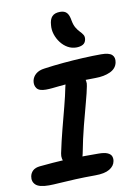

<svg xmlns="http://www.w3.org/2000/svg" viewBox="-116 -1070 832 1150"><g transform="rotate(-10 299.5 -495.0)"><path d="M168 -557Q127 -557 113 -576Q99 -595 104 -622Q109 -646 128.5 -662.5Q148 -679 181 -683Q237 -691 298 -696.5Q359 -702 419 -705Q479 -708 530 -708Q578 -708 595.5 -691.5Q613 -675 607 -645Q600 -609 562.5 -591.5Q525 -574 471 -574Q416 -574 375.5 -572.5Q335 -571 304 -568.5Q273 -566 249.5 -563.5Q226 -561 206.5 -559Q187 -557 168 -557ZM259 -88Q222 -88 203 -109Q184 -130 191 -165Q206 -237 224 -306Q242 -375 258.5 -438Q275 -501 285 -552Q292 -585 306 -601Q320 -617 348 -617Q381 -617 401 -593Q421 -569 413 -535Q406 -498 390 -439.5Q374 -381 354.5 -305.5Q335 -230 318 -141Q308 -88 259 -88ZM87 11Q28 11 6.5 -9Q-15 -29 -9 -61Q-5 -81 9.5 -94.5Q24 -108 52 -111Q95 -115 130.5 -118Q166 -121 198.5 -122.5Q231 -124 263.5 -124.5Q296 -125 331.5 -125Q367 -125 410 -125Q447 -125 466 -116.5Q485 -108 490 -94Q495 -80 492 -65Q487 -36 457 -18Q427 0 369 0Q305 0 249.5 2.5Q194 5 152 8Q110 11 87 11ZM392 -774Q364 -774 340 -787.5Q316 -801 298 -824.5Q280 -848 271 -876Q262 -904 265 -932Q267 -967 283 -984Q299 -1001 332 -1001Q359 -1001 372.5 -986Q386 -971 391 -937Q396 -910 406.5 -892.5Q417 -875 428.5 -863.5Q440 -852 447 -840.5Q454 -829 451 -812Q447 -791 431 -782.5Q415 -774 392 -774Z"/></g></svg>

Font: Shantell Sans SemiBold
Style: Italic
Weight: 600
Italic angle: -11°
Designer: Stephen Nixon, Anya Danilova, Shantell Martin
Foundry: Arrow Type
Version: Version 1.011;[c5ecc13dd]